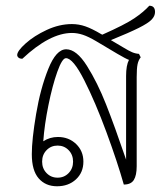

<svg xmlns="http://www.w3.org/2000/svg" viewBox="-20 -644 585 670"><path d="M367 -504 411 -478Q429 -467 440.5 -462Q452 -457 465 -456L471 -444Q463 -434 460 -419.5Q457 -405 457 -375V-64Q457 -32 447 -16Q437 0 412 0Q390 -78 351.5 -182.5Q313 -287 274 -364Q235 -441 210 -441Q197 -441 180 -393.5Q163 -346 149 -277Q135 -208 131 -151Q154 -166 182 -166Q220 -166 245.5 -141.5Q271 -117 271 -80Q271 -42 245 -18Q219 6 179 6Q139 6 115 -21.5Q91 -49 91 -106Q91 -157 106 -246Q121 -335 148.5 -403.5Q176 -472 211 -472Q247 -472 283.5 -414Q320 -356 350 -280Q380 -204 420 -87V-379Q420 -416 430 -435Q419 -439 390 -456L316 -500Q289 -516 269.5 -522.5Q250 -529 231 -529Q154 -529 58 -439Q49 -439 44.5 -443Q40 -447 40 -452Q40 -466 69.5 -492.5Q99 -519 143 -539.5Q187 -560 231 -560Q255 -560 278 -552Q301 -544 333 -525L337 -523Q416 -558 448.5 -580Q481 -602 501 -624Q521 -624 521 -602Q521 -588 509 -575.5Q497 -563 464 -546.5Q431 -530 367 -504ZM127 -80Q127 -56 142.5 -40Q158 -24 181 -24Q204 -24 219.5 -40Q235 -56 235 -80Q235 -104 219.5 -120Q204 -136 181 -136Q158 -136 142.5 -120Q127 -104 127 -80Z"/></svg>

Font: Thasadith
Style: Regular
Weight: 400
Designer: Cadson Demak Co.,Ltd.
Foundry: Cadson Demak Co.,Ltd.
Version: Version 1.000; ttfautohint (v1.6)